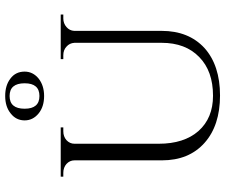

<svg xmlns="http://www.w3.org/2000/svg" viewBox="-84 -770 868 740"><g transform="rotate(-90 350.0 -400.0)"><path d="M417 -794Q444 -774 444 -739Q444 -707 417 -685Q390 -664 350 -664Q309 -664 283 -685Q256 -707 256 -739Q256 -772 283 -793Q309 -814 350 -814Q391 -814 417 -794ZM301 -739Q301 -682 350 -682Q399 -682 399 -739Q399 -797 350 -797Q301 -797 301 -739ZM664 -600V-590H649Q630 -590 616 -578Q602 -566 601 -548V-211Q601 -107 535 -46Q468 14 352 14Q236 14 169 -46Q102 -106 102 -210V-547Q102 -565 88 -578Q74 -590 54 -590H39V-600H229V-590H214Q194 -590 180 -578Q166 -565 166 -547V-222Q166 -125 215 -69Q265 -13 351 -13Q446 -13 500 -66Q555 -119 555 -211V-547Q554 -566 540 -578Q527 -590 507 -590H492V-600Z"/></g></svg>

Font: Cinzel(RUS BY LYAJKA)
Style: Regular
Weight: 400
Designer: Natanael Gama
Version: Version 1.001;PS 001.001;hotconv 1.0.56;makeotf.lib2.0.21325